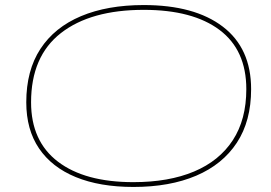

<svg xmlns="http://www.w3.org/2000/svg" viewBox="-20 -730 1074 760"><path d="M508 10Q375 10 280 -29Q185 -68 134.5 -142.5Q84 -217 84 -325Q84 -451 140 -536.5Q196 -622 300.5 -666Q405 -710 549 -710Q750 -710 862 -624.5Q974 -539 974 -377Q974 -251 917.5 -165Q861 -79 756.5 -34.5Q652 10 508 10ZM508 -9Q648 -9 748 -51Q848 -93 901.5 -175Q955 -257 955 -377Q955 -532 849 -611.5Q743 -691 549 -691Q339 -691 221 -599Q103 -507 103 -325Q103 -171 209.5 -90Q316 -9 508 -9Z"/></svg>

Font: Georama Extra Expanded Thin
Style: Italic
Weight: 100
Width: 8
Italic angle: -9°
Designer: Jean-Baptiste Levee
Foundry: Production Type
Version: Version 1.000